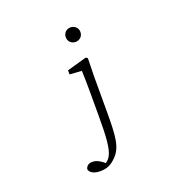

<svg xmlns="http://www.w3.org/2000/svg" viewBox="-172 -927 1344 1364"><g transform="rotate(-20 500.0 -245.5)"><path d="M356 271C408 271 442 254 477 218C538 158 544 76 544 -112V-376L547 -514L534 -523L385 -481V-450L476 -444C478 -395 479 -345 479 -278V-97C479 46 474 143 448 190C439 208 426 221 412 230L393 215C367 197 348 189 325 189C297 189 279 201 273 226C276 248 302 271 356 271ZM505 -652C535 -652 561 -674 561 -707C561 -739 535 -762 505 -762C475 -762 450 -739 450 -707C450 -674 475 -652 505 -652Z"/></g></svg>

Font: Kiri Minchoo Light
Style: Regular
Weight: 300
Designer: Ryoko NISHIZUKA 西塚涼子 (kana & ideographs); Frank Grießhammer (Latin, Greek & Cyrillic);
akenotsuki.com/eyeben/fonts/ (U+
Foundry: Adobe
akenotsuki.com/eyeben/fonts/
Version: Version 4.002;hotconv 1.0.119;makeotfexe 2.5.65604